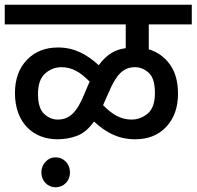

<svg xmlns="http://www.w3.org/2000/svg" viewBox="-20 -642 828 809"><path d="M509.8 -539.1V-439C467.3 -433.6 430.7 -414.6 396 -367.2C345.2 -413.6 293 -441.9 224.1 -441.9C170.9 -441.9 127.4 -424.8 93.8 -390.1C60.1 -355.5 43 -308.6 43 -250C43 -122.1 122.6 -55.2 221.2 -55.2C252 -55.2 279.8 -60.1 305.7 -70.3C331.5 -80.1 355 -100.1 376 -129.9C426.8 -83.5 478 -55.2 549.8 -55.2C604.5 -55.2 648.4 -72.8 681.2 -108.4C713.9 -143.6 730 -189.9 730 -247.1C730 -297.9 718.8 -338.9 695.8 -370.6C672.9 -402.3 643.1 -423.3 606.9 -434.1V-539.1H788.1V-622.1H0V-539.1ZM437 -250C468.8 -326.2 498.5 -358.9 548.8 -358.9C570.8 -358.9 590.3 -350.6 607.4 -334.5C624.5 -318.4 632.8 -290.5 632.8 -251C632.8 -210.4 623 -181.2 603 -164.1C583 -147 560.1 -138.2 534.2 -138.2C489.7 -138.2 453.6 -158.7 414.1 -199.2C415.5 -201.2 416.5 -203.1 417 -205.1ZM140.1 -246.1C140.1 -286.1 150.4 -314.9 170.4 -332.5C190.4 -350.1 212.9 -358.9 238.8 -358.9C283.2 -358.9 318.4 -338.4 357.9 -297.9V-297.4C357.4 -297.4 357.4 -297.4 357.4 -296.9V-296.4H356.9V-295.9C356.9 -295.4 356.9 -295.4 356.4 -295.4V-294.9V-294.4C356 -294.4 356 -294.4 356 -293.9V-293.5H355.5V-293V-292.5C355 -292.5 355 -292.5 355 -292L335.9 -247.1C304.2 -169.4 273.9 -138.2 223.1 -138.2C201.7 -138.2 182.6 -146.5 165.5 -162.6C148.4 -178.7 140.1 -206.5 140.1 -246.1ZM154.3 84C154.3 120.6 180.7 147 213.9 147C249 147 274.9 120.6 274.9 84C274.9 66.9 269 51.8 257.8 39.6C246.1 27.3 231.4 21 213.9 21C197.3 21 183.1 27.3 171.9 39.6C160.2 51.8 154.3 66.9 154.3 84Z"/></svg>

Font: Noto Reveo Sans
Style: Regular
Weight: 500
Designer: Monotype Design Team
Foundry: Monotype Imaging Inc.
Version: Version 2.007